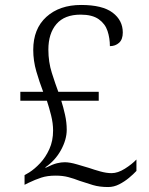

<svg xmlns="http://www.w3.org/2000/svg" viewBox="-20 -744 599 774"><path d="M416 10Q381 10 354.5 2Q328 -6 301 -15Q278 -24 255.5 -30Q233 -36 204 -36Q171 -36 146.5 -28Q122 -20 95 -7L79 1V-38L98 -49Q120 -63 142 -86.5Q164 -110 179 -143Q194 -176 194 -218Q194 -247 186 -279Q178 -311 169 -338H62V-374H154Q139 -413 126.5 -456Q114 -499 114 -543Q114 -628 167 -676Q220 -724 307 -724Q393 -724 434 -693Q475 -662 475 -613Q475 -585 460 -571.5Q445 -558 423 -558Q423 -590 413.5 -619Q404 -648 378 -666.5Q352 -685 305 -685Q240 -685 207.5 -647Q175 -609 175 -544Q175 -494 189 -450Q203 -406 215 -374H378V-338H227Q235 -313 242 -282Q249 -251 249 -221Q249 -181 225.5 -138.5Q202 -96 162 -69L165 -68Q193 -82 210 -86Q227 -90 241 -90Q261 -90 290 -81.5Q319 -73 339 -67Q359 -60 384 -53Q409 -46 430 -46Q455 -46 483.5 -64Q512 -82 530 -101V-55Q518 -42 500 -27Q482 -12 460.5 -1Q439 10 416 10Z"/></svg>

Font: Noto Serif Tamil Light
Style: Regular
Weight: 300
Designer: Indian Type Foundry, Tom Grace, and the Monotype Design Team
Foundry: Monotype Imaging Inc.
Version: Version 2.004; ttfautohint (v1.8.4.7-5d5b)